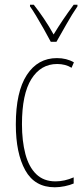

<svg xmlns="http://www.w3.org/2000/svg" viewBox="-20 -783 353 813"><path d="M212 10Q127 10 87 -62Q47 -134 47 -256Q47 -394 93.5 -465.5Q140 -537 221 -537Q262 -537 293 -519L283 -496Q257 -512 222 -512Q153 -512 113 -448.5Q73 -385 73 -257Q73 -186 87.5 -131Q102 -76 133.5 -45.5Q165 -15 215 -15Q253 -15 292 -32V-6Q276 1 254 5.5Q232 10 212 10ZM195 -606Q182 -631 165.5 -660Q149 -689 133.5 -715Q118 -741 107 -756V-763H123Q143 -738 166 -704Q189 -670 207 -637Q227 -670 247 -699.5Q267 -729 292 -763H308V-756Q286 -724 262.5 -682.5Q239 -641 219 -606Z"/></svg>

Font: Noto Sans Thai Looped ExtraCondensed Thin
Style: Regular
Weight: 100
Width: 2
Designer: Sasikarn Vongin, Ben Mitchell
Foundry: The Fontpad Ltd
Version: Version 1.001; ttfautohint (v1.8.4.7-5d5b)